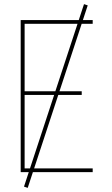

<svg xmlns="http://www.w3.org/2000/svg" viewBox="-20 -832 540 928"><path d="M80 0V-735H428V-717H99V-391H375V-373H99V-18H428V0ZM114 76 96 70 386 -812 404 -806Z"/></svg>

Font: Iosevka Thin
Style: Regular
Weight: 100
Monospace: yes
Designer: Belleve Invis
Foundry: Belleve Invis
Version: Version 32.5.0; ttfautohint (v1.8.4)